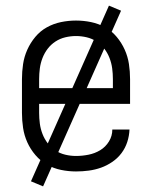

<svg xmlns="http://www.w3.org/2000/svg" viewBox="-20 -601 540 682"><path d="M250 8Q223 8 196.5 2.5Q170 -3 147 -16Q124 -29 106 -50Q88 -71 77 -95.5Q66 -120 62 -146.5Q58 -173 58 -200V-320Q58 -347 62 -373.5Q66 -400 77 -424.5Q88 -449 105.5 -470Q123 -491 146.5 -504Q170 -517 196.5 -522.5Q223 -528 250 -528Q277 -528 303.5 -522.5Q330 -517 353.5 -504Q377 -491 394.5 -470Q412 -449 423 -424.5Q434 -400 438 -373.5Q442 -347 442 -320V-232H119V-200Q119 -181 121.5 -162Q124 -143 131 -125Q138 -107 149.5 -92Q161 -77 177 -66.5Q193 -56 212 -51.5Q231 -47 250 -47Q272 -47 294.5 -51.5Q317 -56 336 -67.5Q355 -79 367 -98.5Q379 -118 379 -141H440Q439 -118 432 -96.5Q425 -75 411.5 -57Q398 -39 379 -26Q360 -13 339 -5.5Q318 2 295.5 5Q273 8 250 8ZM119 -288H381V-320Q381 -339 378.5 -358Q376 -377 369 -395Q362 -413 350.5 -428Q339 -443 323 -453.5Q307 -464 288 -468.5Q269 -473 250 -473Q231 -473 212 -468.5Q193 -464 177 -453.5Q161 -443 149.5 -428Q138 -413 131 -395Q124 -377 121.5 -358Q119 -339 119 -320ZM133 61 90 43 367 -581 410 -563Z"/></svg>

Font: Iosevka Fixed Light
Style: Regular
Weight: 300
Monospace: yes
Designer: Belleve Invis
Foundry: Belleve Invis
Version: Version 32.3.0